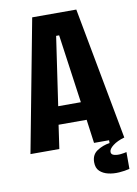

<svg xmlns="http://www.w3.org/2000/svg" viewBox="-91 -720 674 943"><g transform="rotate(-10 246.0 -248.0)"><path d="M12 0 137 -660H357L480 0H329L313 -118H173L156 0ZM237 -550 187 -208H300L252 -550ZM478 156Q454 162 425.5 164Q397 166 371.5 160Q346 154 329.5 138.5Q313 123 313 94Q313 56 341.5 37.5Q370 19 404 14V-6H479V0Q444 10 422.5 26.5Q401 43 401 58Q401 71 416 75Q431 79 449 77Q467 75 478 72Z"/></g></svg>

Font: Bricolage Grotesque 10pt Condensed Bricolage Grotesque 10pt Condensed Regular
Style: Bold
Weight: 700
Width: 3
Designer: Mathieu Triay
Foundry: Atelier Triay
Version: Version 1.000; ttfautohint (v1.8.4.7-5d5b);gftools[0.9.32]